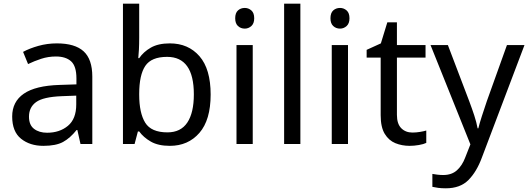

<svg xmlns="http://www.w3.org/2000/svg" viewBox="-20 -780 2861 1040"><path d="M288 -545Q386 -545 433 -502Q480 -459 480 -365V0H416L399 -76H395Q360 -32 321.5 -11Q283 10 215 10Q142 10 94 -28.5Q46 -67 46 -149Q46 -229 109 -272.5Q172 -316 303 -320L394 -323V-355Q394 -422 365 -448Q336 -474 283 -474Q241 -474 203 -461.5Q165 -449 132 -433L105 -499Q140 -518 188 -531.5Q236 -545 288 -545ZM314 -259Q214 -255 175.5 -227Q137 -199 137 -148Q137 -103 164.5 -82Q192 -61 235 -61Q303 -61 348 -98.5Q393 -136 393 -214V-262Z M734 -575Q734 -541 732.5 -511.5Q731 -482 729 -465H734Q757 -499 797 -522Q837 -545 900 -545Q1000 -545 1060.5 -475.5Q1121 -406 1121 -268Q1121 -130 1060 -60Q999 10 900 10Q837 10 797 -13Q757 -36 734 -68H727L709 0H646V-760H734ZM885 -472Q800 -472 767 -423Q734 -374 734 -271V-267Q734 -168 766.5 -115.5Q799 -63 887 -63Q959 -63 994.5 -116Q1030 -169 1030 -269Q1030 -472 885 -472Z M1306 -737Q1326 -737 1341.5 -723.5Q1357 -710 1357 -681Q1357 -653 1341.5 -639Q1326 -625 1306 -625Q1284 -625 1269 -639Q1254 -653 1254 -681Q1254 -710 1269 -723.5Q1284 -737 1306 -737ZM1349 -536V0H1261V-536Z M1607 0H1519V-760H1607Z M1822 -737Q1842 -737 1857.5 -723.5Q1873 -710 1873 -681Q1873 -653 1857.5 -639Q1842 -625 1822 -625Q1800 -625 1785 -639Q1770 -653 1770 -681Q1770 -710 1785 -723.5Q1800 -737 1822 -737ZM1865 -536V0H1777V-536Z M2214 -62Q2234 -62 2255 -65.5Q2276 -69 2289 -73V-6Q2275 1 2249 5.5Q2223 10 2199 10Q2157 10 2121.5 -4.5Q2086 -19 2064 -55Q2042 -91 2042 -156V-468H1966V-510L2043 -545L2078 -659H2130V-536H2285V-468H2130V-158Q2130 -109 2153.5 -85.5Q2177 -62 2214 -62Z M2312 -536H2406L2522 -231Q2537 -191 2549 -154.5Q2561 -118 2567 -85H2571Q2577 -110 2590 -150.5Q2603 -191 2617 -232L2726 -536H2821L2590 74Q2562 150 2517.5 195Q2473 240 2395 240Q2371 240 2353 237.5Q2335 235 2322 232V162Q2333 164 2348.5 166Q2364 168 2381 168Q2427 168 2455.5 142Q2484 116 2500 73L2528 2Z"/></svg>

Font: Go Noto Kurrent-Regular
Style: Regular
Weight: 400
Designer: Monotype Design Team
Foundry: Monotype Imaging Inc.
Version: Version 2.012; ttfautohint (v1.8.4.7-5d5b)